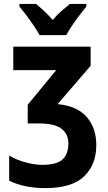

<svg xmlns="http://www.w3.org/2000/svg" viewBox="-20 -953 555 983"><path d="M444 -714V-616L275 -420Q376 -410 424.5 -353.5Q473 -297 473 -210Q473 -110 410.5 -50Q348 10 213 10Q103 10 27 -28V-157Q62 -135 109.5 -122Q157 -109 196 -109Q270 -109 300 -136.5Q330 -164 330 -218Q330 -268 294 -294.5Q258 -321 180 -321H122V-417L268 -594H48V-714ZM183 -773Q172 -793 153.5 -820.5Q135 -848 115 -874.5Q95 -901 79 -920V-933H164Q183 -918 205.5 -897Q228 -876 250 -851Q273 -878 295 -897Q317 -916 338 -933H422V-920Q407 -901 387 -875Q367 -849 348.5 -821.5Q330 -794 319 -773Z"/></svg>

Font: Noto Sans Condensed
Style: Bold
Weight: 700
Width: 3
Designer: Monotype Design Team
Foundry: Monotype Imaging Inc.
Version: Version 2.013; ttfautohint (v1.8.4.7-5d5b)